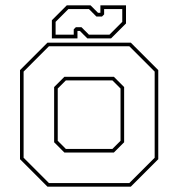

<svg xmlns="http://www.w3.org/2000/svg" viewBox="-20 -700 668 720"><path d="M158 0 55 -103V-437L158 -540H470.5L573.5 -437V-103L470.5 0ZM163.5 -13.5H465L560 -108.5V-431.5L465 -526.5H163.5L68.5 -431.5V-108.5ZM221.5 -128 183 -166.5V-373.5L221.5 -412H407L445.5 -373.5V-166.5L407 -128ZM227 -141.5H401.5L432 -172V-368L401.5 -398.5H227L196.5 -368V-172ZM174.5 -556V-624L230.5 -680H319.5L347.5 -652H356.5V-680H452.5V-612L396.5 -556H307.5L279.5 -584H270.5V-556ZM188.5 -570H256.5V-590L264.5 -598H285.5L313.5 -570H390.5L438.5 -618V-666H370.5V-646L362.5 -638H341.5L313.5 -666H236.5L188.5 -618Z"/></svg>

Font: Tourney Thin
Style: Regular
Weight: 100
Designer: Tyler Finck
Foundry: Etcetera Type Co
Version: Version 1.015